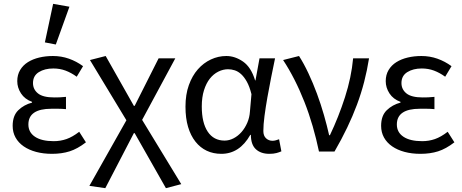

<svg xmlns="http://www.w3.org/2000/svg" viewBox="-20 -790 2409 1001"><path d="M251 12Q206 12 168.5 2Q131 -8 103.5 -27Q76 -46 61 -73Q46 -100 46 -134Q46 -187 75.5 -215.5Q105 -244 147 -255V-259Q109 -273 89.5 -303Q70 -333 70 -367Q70 -400 85 -425Q100 -450 125.5 -466Q151 -482 184.5 -490Q218 -498 256 -498Q300 -498 339.5 -484Q379 -470 413 -445L380 -390Q351 -411 321.5 -422Q292 -433 258 -433Q213 -433 182.5 -414Q152 -395 152 -357Q152 -324 178 -303Q204 -282 263 -282Q277 -282 291 -282.5Q305 -283 324 -285V-221Q302 -223 284 -223Q266 -223 248 -223Q128 -223 128 -141Q128 -100 162.5 -77Q197 -54 260 -54Q295 -54 326.5 -65Q358 -76 393 -103L428 -48Q384 -14 343 -1Q302 12 251 12ZM214 -569 257 -770 342 -755 271 -558Z M529 191 446 179 639 -163 449 -477 531 -498 678 -238H682L807 -486H894L721 -165L925 170L845 191L682 -96H678Z M1134 12Q1092 12 1058 -4Q1024 -20 999 -51.5Q974 -83 960.5 -128.5Q947 -174 947 -234Q947 -297 964.5 -346Q982 -395 1011.5 -428.5Q1041 -462 1079.5 -480Q1118 -498 1160 -498Q1205 -498 1247 -469Q1289 -440 1310 -371H1312L1333 -486H1414Q1404 -438 1393.5 -385.5Q1383 -333 1374 -282Q1365 -231 1359 -185.5Q1353 -140 1353 -107Q1353 -82 1367 -69Q1381 -56 1401 -56Q1409 -56 1418 -58.5Q1427 -61 1435 -64L1447 -1Q1436 4 1421 8Q1406 12 1384 12Q1340 12 1314 -12Q1288 -36 1288 -87H1285Q1229 12 1134 12ZM1151 -57Q1175 -57 1198 -69Q1221 -81 1239 -101.5Q1257 -122 1269 -149.5Q1281 -177 1283 -208L1291 -299Q1281 -339 1267 -364Q1253 -389 1237 -403.5Q1221 -418 1203.5 -423.5Q1186 -429 1169 -429Q1143 -429 1118 -416.5Q1093 -404 1074 -380Q1055 -356 1043.5 -319.5Q1032 -283 1032 -235Q1032 -150 1063 -103.5Q1094 -57 1151 -57Z M1643 0Q1629 -67 1610 -132.5Q1591 -198 1567 -259Q1543 -320 1515 -375Q1487 -430 1456 -477L1539 -498Q1564 -459 1588 -408Q1612 -357 1632.5 -301.5Q1653 -246 1669 -190Q1685 -134 1696 -85H1700Q1745 -179 1778.5 -283Q1812 -387 1821 -486H1904Q1894 -423 1878.5 -363Q1863 -303 1841 -244Q1819 -185 1790 -124.5Q1761 -64 1724 0Z M2172 12Q2127 12 2089.5 2Q2052 -8 2024.5 -27Q1997 -46 1982 -73Q1967 -100 1967 -134Q1967 -187 1996.5 -215.5Q2026 -244 2068 -255V-259Q2030 -273 2010.5 -303Q1991 -333 1991 -367Q1991 -400 2006 -425Q2021 -450 2046.5 -466Q2072 -482 2105.5 -490Q2139 -498 2177 -498Q2221 -498 2260.5 -484Q2300 -470 2334 -445L2301 -390Q2272 -411 2242.5 -422Q2213 -433 2179 -433Q2134 -433 2103.5 -414Q2073 -395 2073 -357Q2073 -324 2099 -303Q2125 -282 2184 -282Q2198 -282 2212 -282.5Q2226 -283 2245 -285V-221Q2223 -223 2205 -223Q2187 -223 2169 -223Q2049 -223 2049 -141Q2049 -100 2083.5 -77Q2118 -54 2181 -54Q2216 -54 2247.5 -65Q2279 -76 2314 -103L2349 -48Q2305 -14 2264 -1Q2223 12 2172 12Z"/></svg>

Font: CV Source Sans
Style: Regular
Weight: 400
Designer: Paul D. Hunt
Foundry: Adobe Systems Incorporated
Version: Version 3.001